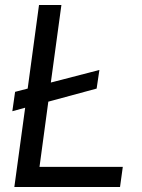

<svg xmlns="http://www.w3.org/2000/svg" viewBox="-20 -743 564 763"><path d="M137 -80 172 -339 364 -391 375 -465 182 -415 224 -723H135L90 -391L40 -378L29 -301L80 -315L37 0H457L468 -80Z"/></svg>

Font: United Sans
Style: Italic
Weight: 400
Italic angle: -8°
Designer: Pablo Impallari, Rodrigo Fuenzalida (Modified by Dan O. Williams)
Version: Version 1.000;PS 001.000;hotconv 1.0.88;makeotf.lib2.5.64775